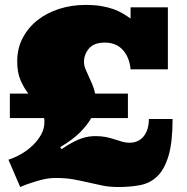

<svg xmlns="http://www.w3.org/2000/svg" viewBox="-20 -749 760 779"><path d="M95.2 -369.1Q77.1 -392.1 63.5 -423.1Q49.8 -454.1 49.8 -500Q49.8 -553.2 72.5 -595.7Q95.2 -638.2 132.6 -667.5Q169.9 -696.8 220 -712.9Q270 -729 326.2 -729Q365.2 -729 392.6 -724.1Q419.9 -719.2 440.9 -711.7Q461.9 -704.1 478.5 -694.1Q495.1 -684.1 509.8 -673.8V-719.2H661.1V-467.8H509.8Q507.8 -490.2 500.5 -509.5Q493.2 -528.8 480.5 -543.9Q467.8 -559.1 449 -567.6Q430.2 -576.2 405.8 -576.2Q360.8 -576.2 340.8 -552Q320.8 -527.8 320.8 -498Q320.8 -483.9 326.4 -470Q332 -456.1 339.6 -439.9Q347.2 -423.8 354.5 -406.5Q361.8 -389.2 366.2 -369.1H499V-270H350.1Q335.9 -244.1 306.4 -213.6Q276.9 -183.1 224.1 -151.9L230 -144Q254.9 -161.1 274.9 -171.6Q294.9 -182.1 311 -187.5Q327.1 -192.9 340.6 -194.8Q354 -196.8 367.2 -196.8Q391.1 -196.8 410.2 -192.9Q429.2 -189 445.1 -183.6Q460.9 -178.2 475.6 -174.1Q490.2 -169.9 504.9 -169.9Q542 -169.9 563 -196Q584 -222.2 584 -266.1H680.2Q680.2 -172.9 664.1 -117.9Q647.9 -63 618.9 -34.4Q589.8 -5.9 549.3 2Q508.8 9.8 460.9 9.8Q424.8 9.8 396 3.9Q367.2 -2 339.1 -8.5Q311 -15.1 279.5 -21Q248 -26.9 206.1 -26.9Q180.2 -26.9 155 -21Q129.9 -15.1 108.9 -7.8Q84 0 62 9.8L14.2 -101.1Q39.1 -108.9 64.9 -123.5Q90.8 -138.2 112.3 -158.7Q133.8 -179.2 147.5 -204.1Q161.1 -229 160.2 -257.8Q160.2 -261.2 159.7 -264.2Q159.2 -267.1 159.2 -270H20V-369.1Z"/></svg>

Font: Ultra
Style: Regular
Weight: 400
Designer: Astigmatic (AOETI)
Foundry: Astigmatic (AOETI)
Version: Version 1.001